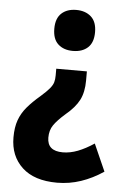

<svg xmlns="http://www.w3.org/2000/svg" viewBox="-53 -656 522 812"><g transform="rotate(5 208.0 -250.5)"><path d="M305 -324Q305 -275 288 -241.5Q271 -208 230 -174Q197 -145 182 -123Q167 -101 167 -70Q167 -13 233 -13Q264 -13 296.5 -25.5Q329 -38 365 -62L416 53Q370 84 321 100.5Q272 117 220 117Q123 117 71.5 69Q20 21 20 -58Q20 -101 31 -131.5Q42 -162 64 -188Q86 -214 119 -242Q144 -264 156 -278.5Q168 -293 171.5 -305.5Q175 -318 175 -335V-363H305ZM325 -531Q325 -487 301.5 -465.5Q278 -444 238 -444Q199 -444 175.5 -465.5Q152 -487 152 -531Q152 -575 175.5 -596.5Q199 -618 238 -618Q277 -618 301 -596.5Q325 -575 325 -531Z"/></g></svg>

Font: Noto Sans Malayalam UI Condensed ExtraBold
Style: Regular
Weight: 800
Width: 3
Designer: Jelle Bosma - Monotype Design Team
Foundry: Monotype Imaging Inc.
Version: Version 2.104; ttfautohint (v1.8.4.7-5d5b)